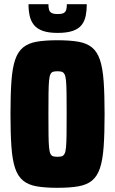

<svg xmlns="http://www.w3.org/2000/svg" viewBox="-20 -888 549 916"><path d="M254 8Q195 8 155 1Q115 -6 90 -26.5Q65 -47 52 -86Q39 -125 34.5 -188Q30 -251 30 -344Q30 -437 34.5 -500Q39 -563 52 -602Q65 -641 90 -661.5Q115 -682 155 -689Q195 -696 254 -696Q313 -696 353.5 -689Q394 -682 419 -661.5Q444 -641 457 -602Q470 -563 474.5 -500Q479 -437 479 -344Q479 -251 474.5 -188Q470 -125 457 -86Q444 -47 419 -26.5Q394 -6 353.5 1Q313 8 254 8ZM254 -140Q267 -140 275 -142.5Q283 -145 288 -154.5Q293 -164 295 -185.5Q297 -207 297.5 -245.5Q298 -284 298 -344Q298 -404 297.5 -442.5Q297 -481 295 -502.5Q293 -524 288 -533.5Q283 -543 275 -545.5Q267 -548 254 -548Q241 -548 233 -545.5Q225 -543 220.5 -533.5Q216 -524 214 -502.5Q212 -481 211.5 -442.5Q211 -404 211 -344Q211 -284 211.5 -245.5Q212 -207 214 -185.5Q216 -164 220.5 -154.5Q225 -145 233 -142.5Q241 -140 254 -140ZM255 -731Q211 -731 183.5 -741Q156 -751 141.5 -769.5Q127 -788 121.5 -813Q116 -838 116 -868H211Q211 -852 214 -841.5Q217 -831 226.5 -826Q236 -821 255 -821Q275 -821 284 -826Q293 -831 296 -841.5Q299 -852 299 -868H394Q394 -838 389 -813Q384 -788 370 -769.5Q356 -751 328 -741Q300 -731 255 -731Z"/></svg>

Font: Saira Condensed Black
Style: Regular
Weight: 900
Width: 3
Designer: Hector Gatti with collaboration of the Omnibus-Type team
Foundry: Omnibus-Type
Version: Version 1.101